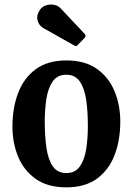

<svg xmlns="http://www.w3.org/2000/svg" viewBox="-20 -793 571 826"><path d="M33.5 -248.5Q33.5 -328.5 58 -393Q82.5 -457.5 133.8 -495.2Q185 -533 265.5 -533Q346 -533 397.2 -496.5Q448.5 -460 473 -400Q497.5 -340 497.5 -270Q497.5 -190 473 -126Q448.5 -62 397.2 -24.5Q346 13 265.5 13Q185 13 133.8 -23.2Q82.5 -59.5 58 -119Q33.5 -178.5 33.5 -248.5ZM172.5 -270Q172.5 -207.5 179.8 -157.2Q187 -107 207 -77.8Q227 -48.5 265.5 -48.5Q303.5 -48.5 323.5 -77Q343.5 -105.5 350.8 -151.5Q358 -197.5 358 -250Q358 -313 350.8 -363Q343.5 -413 323.5 -442.2Q303.5 -471.5 265.5 -471.5Q227 -471.5 207 -443Q187 -414.5 179.8 -368.8Q172.5 -323 172.5 -270ZM300 -597 167 -672Q148 -682.5 141.8 -704.5Q135.5 -726.5 152 -751Q161.5 -765 178.5 -770.2Q195.5 -775.5 212.8 -772.2Q230 -769 240.5 -757.5L343.5 -648Q352.5 -639 344 -630L315 -600Q311 -595.5 308.2 -594.5Q305.5 -593.5 300 -597Z"/></svg>

Font: Besley* Narrow Semi
Style: Regular
Weight: 600
Width: 4
Designer: Owen Earl
Foundry: indestructible type*
Version: Version 3.000; ttfautohint (v1.8.3)